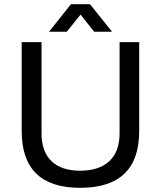

<svg xmlns="http://www.w3.org/2000/svg" viewBox="-20 -888 771 920"><path d="M215 -736 320 -868H411L517 -736H431L366 -818L300 -736ZM364 12Q84 12 84 -260V-686H179V-250Q179 -161 227 -115.5Q275 -70 364 -70Q454 -70 503.5 -115.5Q553 -161 553 -250V-686H647V-260Q647 12 364 12Z"/></svg>

Font: Archivo
Style: Regular
Weight: 400
Designer: Hector Gatti
Foundry: Omnibus-Type
Version: Version 2.001